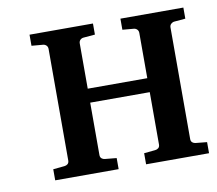

<svg xmlns="http://www.w3.org/2000/svg" viewBox="-58 -509 649 575"><g transform="rotate(-10 267.0 -221.5)"><path d="M533.7 -0.5H342.3V-34.2L376.5 -37.6Q382.3 -38.1 386.5 -41.7Q390.6 -45.4 390.6 -52.2V-211.4H209.5V-52.2Q209.5 -45.4 213.6 -41.7Q217.8 -38.1 223.6 -37.6L258.8 -34.2V-0.5H65.9V-34.2L100.6 -37.6Q106.4 -38.1 110.6 -41.7Q114.7 -45.4 114.7 -52.2V-391.6Q114.7 -397.9 110.6 -402.1Q106.4 -406.2 100.6 -406.7L65.9 -409.7V-443.4H258.8V-409.7L223.6 -406.7Q217.8 -406.2 213.6 -402.1Q209.5 -397.9 209.5 -391.6V-253.9H390.6V-391.6Q390.6 -397.9 386.5 -402.1Q382.3 -406.2 376.5 -406.7L342.3 -409.7V-443.4H533.7V-409.7L499.5 -406.7Q494.1 -406.2 489.7 -402.1Q485.4 -397.9 485.4 -391.6V-52.2Q485.4 -45.4 489.5 -41.7Q493.7 -38.1 499.5 -37.6L533.7 -34.2Z"/></g></svg>

Font: MANDARAM
Style: Book
Weight: 400
Designer: CLT@C-DIT
Version: Version 1.28